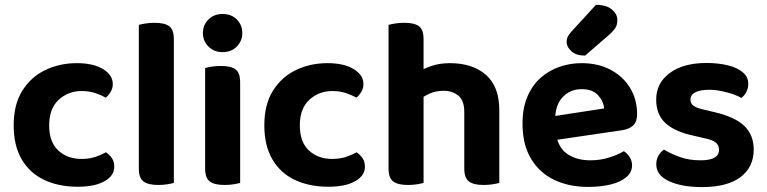

<svg xmlns="http://www.w3.org/2000/svg" viewBox="-20 -753 3152 789"><path d="M315.3 -378.9Q260.1 -378.9 221.1 -342.8Q182.1 -306.8 182.1 -237.8Q182.1 -169.1 219.6 -134.5Q257.1 -99.9 314.6 -99.9Q348 -99.9 372.8 -108.5Q397.7 -117.2 415.4 -127.2Q432.1 -115.5 440.8 -101.6Q449.6 -87.6 449.6 -67.5Q449.6 -31 409.5 -8.3Q369.5 14.4 299.7 14.4Q220.7 14.4 161.2 -13.9Q101.8 -42.1 69 -98.6Q36.2 -155.1 36.2 -237.8Q36.2 -323.8 71.8 -380.4Q107.3 -437 166.4 -465.3Q225.6 -493.5 295.5 -493.5Q363.9 -493.5 403.7 -468.9Q443.5 -444.4 443.5 -407.4Q443.5 -390.4 435.1 -376.1Q426.7 -361.8 414.9 -351.8Q396.5 -361.9 371.8 -370.4Q347 -378.9 315.3 -378.9Z M550.5 -264 694.4 -260.5V-1.3Q685.2 1.4 667.7 4.3Q650.3 7.1 629.8 7.1Q588.9 7.1 569.7 -7.4Q550.5 -21.9 550.5 -60.1ZM694.4 -186.3 550.5 -189.5V-650.8Q559.8 -653.6 577.4 -656.4Q595 -659.3 615.2 -659.3Q657.1 -659.3 675.8 -645.1Q694.4 -630.9 694.4 -592Z M813.8 -617.2Q813.8 -650.3 836.6 -673Q859.4 -695.6 894.9 -695.6Q930.7 -695.6 953.2 -673Q975.7 -650.3 975.7 -617.2Q975.7 -584.9 953.2 -561.8Q930.7 -538.8 894.9 -538.8Q859.4 -538.8 836.6 -561.8Q813.8 -584.9 813.8 -617.2ZM823 -264H966.9V-1.3Q957.6 1.4 940.1 4.3Q922.7 7.1 902.2 7.1Q861.3 7.1 842.1 -7.4Q823 -21.9 823 -60.1ZM966.9 -189.5H823V-473.5Q832.2 -476.2 849.8 -479.1Q867.4 -481.9 887.9 -481.9Q929.5 -481.9 948.2 -467.7Q966.9 -453.6 966.9 -414.4Z M1345.3 -378.9Q1290.1 -378.9 1251.1 -342.8Q1212.1 -306.8 1212.1 -237.8Q1212.1 -169.1 1249.6 -134.5Q1287.1 -99.9 1344.6 -99.9Q1378 -99.9 1402.8 -108.5Q1427.7 -117.2 1445.4 -127.2Q1462.1 -115.5 1470.8 -101.6Q1479.6 -87.6 1479.6 -67.5Q1479.6 -31 1439.5 -8.3Q1399.5 14.4 1329.7 14.4Q1250.7 14.4 1191.2 -13.9Q1131.8 -42.1 1099 -98.6Q1066.2 -155.1 1066.2 -237.8Q1066.2 -323.8 1101.8 -380.4Q1137.3 -437 1196.4 -465.3Q1255.6 -493.5 1325.5 -493.5Q1393.9 -493.5 1433.7 -468.9Q1473.5 -444.4 1473.5 -407.4Q1473.5 -390.4 1465.1 -376.1Q1456.7 -361.8 1444.9 -351.8Q1426.5 -361.9 1401.8 -370.4Q1377 -378.9 1345.3 -378.9Z M2031.8 -203.3H1887.9V-293.1Q1887.9 -339.6 1863.6 -359.8Q1839.3 -379.9 1802.7 -379.9Q1770 -379.9 1744 -367.7Q1718 -355.6 1699.2 -340.2L1694.9 -456.4Q1718.2 -469.8 1752.3 -481.6Q1786.5 -493.5 1828.6 -493.5Q1922.2 -493.5 1977 -445.3Q2031.8 -397.1 2031.8 -300.8ZM1576.7 -264H1720.6V-1.3Q1711.3 1.4 1693.9 4.3Q1676.4 7.1 1655.9 7.1Q1615 7.1 1595.8 -7.4Q1576.7 -21.9 1576.7 -60.1ZM1887.9 -263.7 2031.8 -263.4V-1.3Q2022.5 1.4 2004.9 4.3Q1987.3 7.1 1967.1 7.1Q1925.9 7.1 1906.9 -7.4Q1887.9 -21.9 1887.9 -60.1ZM1720.6 -189.5H1576.7V-650.8Q1585.9 -653.6 1603.5 -656.4Q1621.1 -659.3 1641.7 -659.3Q1683.2 -659.3 1701.9 -645.1Q1720.6 -630.9 1720.6 -592Z M2216.3 -170.8 2210.9 -268.6 2462.5 -307.4Q2459.9 -337.6 2437.2 -362.1Q2414.6 -386.6 2370.2 -386.6Q2323.9 -386.6 2293.3 -355.2Q2262.7 -323.8 2261.3 -265.7L2265.6 -199.7Q2274.7 -143.8 2313.1 -119Q2351.5 -94.2 2405.7 -94.2Q2447.7 -94.2 2484.5 -106.1Q2521.3 -117.9 2543.5 -131.8Q2558 -122.7 2567.7 -107.1Q2577.4 -91.6 2577.4 -73.9Q2577.4 -45 2553.8 -24.9Q2530.1 -4.9 2489.3 5.1Q2448.5 15.1 2396 15.1Q2318.3 15.1 2257.5 -13.9Q2196.7 -43 2162 -101Q2127.2 -159 2127.2 -245.4Q2127.2 -308.8 2147.3 -355.7Q2167.3 -402.7 2201.4 -433Q2235.6 -463.3 2279 -478.4Q2322.5 -493.5 2369.8 -493.5Q2437.9 -493.5 2489 -466.4Q2540.1 -439.3 2569.1 -392.1Q2598.1 -344.9 2598.1 -283.5Q2598.1 -253 2581.7 -237.4Q2565.3 -221.9 2536 -217.8ZM2329.1 -624.2 2429 -733.2Q2472.3 -732.9 2494.6 -713.9Q2517 -695 2517 -671Q2517 -650.9 2508.2 -637.3Q2499.3 -623.7 2478.2 -605.7L2384.4 -524.5Q2347.6 -524.5 2328 -542.5Q2308.4 -560.4 2308.4 -581.2Q2308.4 -592.4 2313.1 -602.1Q2317.7 -611.8 2329.1 -624.2Z M3077.3 -138.6Q3077.3 -66.1 3022.9 -25.1Q2968.4 15.8 2864.5 15.8Q2782.1 15.8 2729.5 -8.4Q2676.9 -32.6 2676.9 -77.6Q2676.9 -98.1 2685.9 -113.5Q2694.8 -129 2708.6 -138.1Q2737 -121.2 2774 -107.7Q2811.1 -94.2 2859.2 -94.2Q2934.8 -94.2 2934.8 -137.9Q2934.8 -156.3 2921.2 -167.3Q2907.6 -178.3 2877.9 -184.2L2832.5 -194.9Q2753.8 -211.3 2715.1 -246.7Q2676.5 -282.1 2676.5 -343.3Q2676.5 -411.9 2732.3 -453Q2788 -494.2 2883.1 -494.2Q2931.6 -494.2 2970.5 -484.7Q3009.4 -475.2 3032.1 -456.1Q3054.8 -437.1 3054.8 -409.1Q3054.8 -389.7 3046.8 -374.8Q3038.9 -359.8 3026.5 -350.5Q3015.2 -357.8 2993.2 -365.6Q2971.1 -373.3 2944.7 -378.7Q2918.3 -384.1 2894.7 -384.1Q2858.5 -384.1 2837.9 -373.9Q2817.3 -363.6 2817.3 -343.3Q2817.3 -329.1 2828.8 -319.3Q2840.4 -309.6 2870.2 -303L2912.2 -293.1Q3000.1 -272.9 3038.7 -235.5Q3077.3 -198.2 3077.3 -138.6Z"/></svg>

Font: Baloo Bhaina 2
Style: Regular
Weight: 400
Designer: Yesha Goshar, Manish Minz, Shuchita Grover and Ek Type
Foundry: Ek Type
Version: Version 1.700